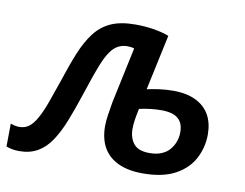

<svg xmlns="http://www.w3.org/2000/svg" viewBox="-102 -634 934 733"><g transform="rotate(10 365.0 -267.5)"><path d="M492 10Q436 10 397.5 -8Q359 -26 339.5 -60Q320 -94 320 -144Q320 -163 324 -188.5Q328 -214 332 -238L378 -454Q373 -456 366 -457Q359 -458 352 -458Q321 -458 299.5 -437.5Q278 -417 259.5 -370.5Q241 -324 215 -244Q196 -186 177.5 -139.5Q159 -93 137 -60Q115 -27 85 -9.5Q55 8 13 8Q-2 8 -14.5 5.5Q-27 3 -37 -1L-36 -90Q-29 -87 -20.5 -85Q-12 -83 -2 -83Q20 -83 35.5 -95Q51 -107 65 -132Q79 -157 92.5 -194Q106 -231 123 -281Q144 -346 164 -395Q184 -444 209.5 -477.5Q235 -511 272.5 -528Q310 -545 367 -545Q405 -545 439 -539.5Q473 -534 498 -524L452 -309Q474 -314 500 -317.5Q526 -321 554 -321Q606 -321 641.5 -303.5Q677 -286 694.5 -254.5Q712 -223 712 -179Q712 -130 689.5 -86.5Q667 -43 618.5 -16.5Q570 10 492 10ZM505 -71Q531 -71 550.5 -79Q570 -87 582 -101Q594 -115 600.5 -132.5Q607 -150 607 -169Q607 -194 597.5 -209.5Q588 -225 569.5 -232.5Q551 -240 521 -240Q502 -240 480 -237.5Q458 -235 436 -230Q430 -201 427.5 -183.5Q425 -166 425 -151Q425 -116 443 -93.5Q461 -71 505 -71Z"/></g></svg>

Font: Noto Sans Display Medium
Style: Italic
Weight: 500
Italic angle: -12°
Designer: Monotype Design Team
Foundry: Monotype Imaging Inc.
Version: Version 2.003